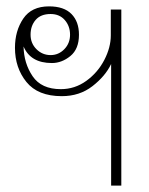

<svg xmlns="http://www.w3.org/2000/svg" viewBox="-20 -583 467 603"><path d="M329 -382Q311 -344 270.5 -312.5Q230 -281 174 -281Q99 -281 63 -325.5Q27 -370 27 -433Q27 -486 53 -524.5Q79 -563 134 -563Q181 -563 204.5 -539Q228 -515 228 -474Q228 -429 201 -407Q174 -385 143 -385Q76 -385 54 -437Q55 -384 82.5 -343.5Q110 -303 171 -303Q215 -303 251 -329Q287 -355 307.5 -394.5Q328 -434 328 -472V-553H361V0H329ZM200 -474Q200 -501 183.5 -520Q167 -539 139 -539Q108 -539 92 -520.5Q76 -502 76 -474Q76 -447 94.5 -428.5Q113 -410 139 -410Q164 -410 182 -428.5Q200 -447 200 -474Z"/></svg>

Font: Taviraj Thin
Style: Regular
Weight: 100
Designer: Katatrad Team
Foundry: CadsonDemak
Version: Version 1.030